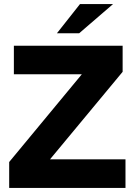

<svg xmlns="http://www.w3.org/2000/svg" viewBox="-20 -921 661 941"><path d="M25 -127 381 -557H48V-697H581V-569L225 -140H595V0H25ZM372 -901H534L368 -758H259Z"/></svg>

Font: Hanken Grotesk Black
Style: Regular
Weight: 900
Designer: Alfredo Marco Pradil
Foundry: Hanken Design Co.
Version: Version 3.014